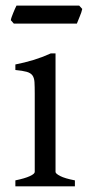

<svg xmlns="http://www.w3.org/2000/svg" viewBox="-20 -657 311 677"><path d="M34.2 0V-21Q67.4 -27.8 85 -35.9Q102.5 -43.9 102.5 -50.8V-327.1Q102.5 -352.1 101.6 -367.4Q100.6 -382.8 94.2 -391.4Q87.9 -399.9 74 -403.8Q60.1 -407.7 34.2 -410.2V-429.7Q49.3 -432.6 66.2 -436.8Q83 -440.9 99.6 -446Q116.2 -451.2 131.3 -457Q146.5 -462.9 159.2 -468.8H175.8V-50.8Q175.8 -44.9 192.1 -36.4Q208.5 -27.8 244.1 -21V0ZM270 -625.5Q269 -620.1 266.6 -613Q264.2 -606 261.2 -598.9Q258.3 -591.8 255.6 -585Q252.9 -578.1 251 -573.7H28.8L18.1 -585.9Q19 -591.3 21.5 -598.1Q23.9 -605 26.9 -612.1Q29.8 -619.1 32.7 -625.7Q35.6 -632.3 38.1 -637.2H259.3Z"/></svg>

Font: Noto Serif Devanagari
Style: Bold
Weight: 700
Designer: Monotype Design Team
Foundry: Monotype Imaging Inc.
Version: Version 1.01